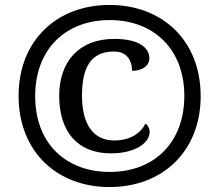

<svg xmlns="http://www.w3.org/2000/svg" viewBox="-20 -745 885 775"><path d="M422 10C636 10 790 -134 790 -357C790 -581 636 -725 422 -725C208 -725 55 -580 55 -358C55 -134 209 10 422 10ZM423 -51C248 -51 122 -164 122 -357C122 -547 245 -664 423 -664C601 -664 724 -546 724 -358C724 -171 604 -51 423 -51ZM428 -126C531 -126 584 -172 584 -211C584 -227 577 -240 567 -246C549 -210 509 -178 441 -178C357 -178 311 -243 311 -358C311 -473 346 -537 440 -537C494 -537 513 -499 513 -459C552 -459 583 -478 583 -510C583 -554 537 -588 442 -588C296 -588 219 -494 219 -358C219 -218 289 -126 428 -126Z"/></svg>

Font: Noto Serif Telugu
Style: Bold
Weight: 700
Designer: Jelle Bosma - Monotype Design Team
Foundry: Monotype Imaging Inc.
Version: Version 2.005